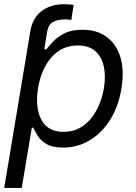

<svg xmlns="http://www.w3.org/2000/svg" viewBox="-23 -695 652 919"><path d="M203.1 -545.5 188.9 -458.8H198.9Q210.2 -473 230.5 -495.2Q250.7 -517.4 284.8 -535Q318.9 -552.6 372.2 -552.6Q441.1 -552.6 487.7 -518.1Q534.4 -483.7 553.4 -420.5Q572.4 -357.2 558.2 -271.3Q544 -184.7 504.1 -121.3Q464.1 -57.9 406.1 -23.3Q348 11.4 279.8 11.4Q227.3 11.4 198.7 -6.2Q170.1 -23.8 156.8 -46.3Q143.5 -68.9 136.4 -83.8H129.3L81 204.5H-2.8L122.2 -545.5Q132.1 -607.6 175.1 -641.2Q218 -674.7 282.7 -674.7Q298.7 -674.7 311.4 -673.7Q324.2 -672.6 329.5 -670.5L318.2 -599.4Q311.8 -600.5 304.7 -601.4Q297.6 -602.3 291.2 -602.3Q251.4 -602.3 229.8 -589Q208.1 -575.6 203.1 -545.5ZM159.1 -272.7Q144.2 -180 174.9 -122Q205.6 -63.9 281.2 -63.9Q333.8 -63.9 373.6 -91.8Q413.4 -119.7 438.9 -167.1Q464.5 -214.5 474.4 -272.7Q483.7 -330.3 473.9 -376.6Q464.1 -422.9 433.4 -450.1Q402.7 -477.3 349.4 -477.3Q272.7 -477.3 223.4 -420.8Q174 -364.3 159.1 -272.7Z"/></svg>

Font: Inter UI
Style: Italic
Weight: 400
Italic angle: -9.39999°
Designer: Rasmus Andersson
Foundry: rsms
Version: 3.2;8d6f07862